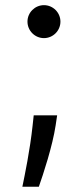

<svg xmlns="http://www.w3.org/2000/svg" viewBox="-20 -547 320 745"><path d="M196 -61.1 201.7 -99.4H110.8L106.5 -59.7C96.2 36.6 76 132.5 66.8 177.6H130.7C147.7 129.3 183.9 19.9 196 -61.1ZM86.6 -463.1C86.6 -427.9 115.4 -399.1 150.6 -399.1C185.7 -399.1 214.5 -427.9 214.5 -463.1C214.5 -498.2 185.7 -527 150.6 -527C115.4 -527 86.6 -498.2 86.6 -463.1Z"/></svg>

Font: Margiela Sans
Style: Regular
Weight: 400
Designer: Stefan Endress, Andreas Faust
Version: Version 1.100;FEAKit 1.0